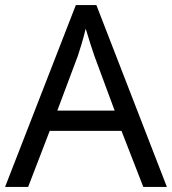

<svg xmlns="http://www.w3.org/2000/svg" viewBox="-20 -737 679 757"><path d="M0 0H91L176 -221H459L545 0H638L360 -717H279ZM206 -301 287 -517C295 -540 308 -583 318 -624C325 -599 346 -533 352 -517L432 -301Z"/></svg>

Font: Noto Sans Elbasan
Style: Regular
Weight: 400
Designer: Monotype Design Team
Foundry: Monotype Imaging Inc.
Version: Version 2.004